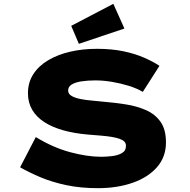

<svg xmlns="http://www.w3.org/2000/svg" viewBox="-20 -973 993 1003"><path d="M491 10Q402 10 328 -5.5Q254 -21 194 -46Q134 -71 85 -99L167 -257Q257 -202 346.5 -178Q436 -154 509 -154Q534 -154 564.5 -157.5Q595 -161 616.5 -173Q638 -185 638 -211Q638 -225 629.5 -233.5Q621 -242 604 -248Q587 -254 562.5 -258Q538 -262 507.5 -264.5Q477 -267 440 -270Q369 -276 311.5 -292Q254 -308 212.5 -334.5Q171 -361 148.5 -399Q126 -437 126 -486Q126 -542 154 -585.5Q182 -629 232 -658.5Q282 -688 347 -703Q412 -718 486 -718Q564 -718 625.5 -705Q687 -692 734.5 -671Q782 -650 813 -629L726 -493Q694 -512 651.5 -525Q609 -538 564.5 -545.5Q520 -553 478 -553Q438 -553 405.5 -548Q373 -543 354.5 -531.5Q336 -520 336 -500Q336 -482 354.5 -471.5Q373 -461 401.5 -455.5Q430 -450 461 -447.5Q492 -445 517 -442Q577 -437 635.5 -428Q694 -419 742 -398Q790 -377 818.5 -337Q847 -297 847 -229Q847 -153 800 -99.5Q753 -46 672.5 -18Q592 10 491 10ZM392 -744 352 -838 572 -953 630 -824Z"/></svg>

Font: Lexend Zetta ExtraBold
Style: Regular
Weight: 800
Designer: Bonnie Shaver-Troup, Thomas Jockin
Foundry: Lexend
Version: Version 1.007